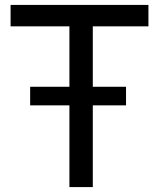

<svg xmlns="http://www.w3.org/2000/svg" viewBox="-20 -760 646 780"><path d="M492 -332H357V0H262V-332H102.5V-407.5H262V-653H23V-740H583V-653H357V-407.5H492Z"/></svg>

Font: 1883 Sans
Style: Regular
Weight: 400
Designer: 1883 Sans project is a fork of Public Sans.
Version: Version 1.009